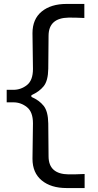

<svg xmlns="http://www.w3.org/2000/svg" viewBox="-20 -825 494 967"><path d="M315.4 122.1Q236.8 122.1 190.2 83.7Q143.6 45.4 143.6 -25.4Q143.6 -70.3 144.8 -114.7Q146 -159.2 146 -204.1Q146 -261.2 115.7 -285.4Q85.4 -309.6 47.4 -309.6H13.7V-372.6H47.4Q85.4 -372.6 115.7 -396.5Q146 -420.4 146 -477.5Q146 -522.5 144.8 -567.6Q143.6 -612.8 143.6 -657.7Q143.6 -729 190.2 -767.1Q236.8 -805.2 315.4 -805.2H404.8V-734.4Q379.9 -735.8 359.6 -736.1Q339.4 -736.3 325.2 -736.3Q225.6 -734.4 224.6 -646L223.1 -479Q222.2 -418 199.7 -390.4Q177.2 -362.8 138.2 -345.7V-336.9Q177.2 -320.3 199.7 -292.2Q222.2 -264.2 223.1 -203.1L224.6 -36.1Q225.6 51.8 325.2 53.2Q338.9 53.2 359.1 53Q379.4 52.7 406.2 51.3V122.1Z"/></svg>

Font: Pinar DS2-Regular
Style: Regular
Weight: 400
Designer: Amin Abedi
Version: Version 2.000